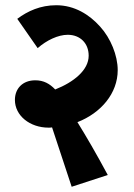

<svg xmlns="http://www.w3.org/2000/svg" viewBox="-20 -655 514 734"><path d="M254 59 392 14C348 -68 310 -133 276 -188C366 -223 430 -298 430 -387C430 -443 403 -509 363 -553C322 -599 265 -635 195 -635C135 -635 86 -613 46 -583L124 -471C158 -501 202 -522 239 -522C286 -522 319 -490 319 -442C319 -387 262 -341 191 -313C170 -335 147 -348 115 -348C67 -348 37 -317 37 -273C37 -213 94 -167 166 -167C170 -167 175 -167 179 -168Z"/></svg>

Font: Noto Serif Devanagari SemiCondensed Black
Style: Regular
Weight: 900
Width: 4
Designer: Universal Thirst, Indian Type Foundry and the Monotype Design Team
Foundry: Monotype Imaging Inc.
Version: Version 2.004